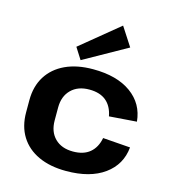

<svg xmlns="http://www.w3.org/2000/svg" viewBox="-120 -913 913 1021"><g transform="rotate(15 336.5 -402.0)"><path d="M337.4 10.1Q249 10.1 184.9 -19.5Q120.8 -49.1 86.4 -104.5Q52 -159.9 52 -236.6V-303.4Q52 -379.6 86.6 -435Q121.3 -490.4 185.4 -520.3Q249.4 -550.1 337.4 -550.1Q469.3 -550.1 547.2 -493.9Q625.1 -437.7 634.1 -340.9L483 -329.7Q473.1 -383.3 439.1 -411.9Q405.1 -440.5 346.2 -440.5Q283.7 -440.5 246.8 -404Q209.8 -367.5 209.8 -305.4V-234.6Q209.8 -172 246.3 -135.8Q282.7 -99.5 346.2 -99.5Q404.2 -99.5 438.6 -128.3Q473.1 -157.2 483 -210.3L634.1 -199.1Q625.1 -102.8 547 -46.3Q468.8 10.1 337.4 10.1ZM497.5 -712.6 259.9 -579.4 219.9 -642.4 430.9 -815.4Z"/></g></svg>

Font: Pathway Extreme 8pt Thin
Style: Regular
Weight: 100
Designer: Eduardo Rodriguez Tunni
Foundry: Eduardo Rodriguez Tunni
Version: Version 1.000